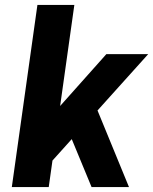

<svg xmlns="http://www.w3.org/2000/svg" viewBox="-20 -760 622 780"><path d="M84 -172 412 -540H582L170 -82ZM132 -740H282L178 0H28ZM247 -254 366 -336 504 0H352Z"/></svg>

Font: Pathway Extreme SemiCondensed
Style: Bold Italic
Weight: 700
Width: 4
Italic angle: -8°
Version: Version 1.001;gftools[0.9.26]